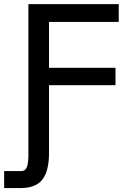

<svg xmlns="http://www.w3.org/2000/svg" viewBox="-46 -752 666 950"><path d="M94.5 -731.5H541.5V-643.5H196.5V-416.5H525.5V-330.5H196.5V0Q197.5 91 165 134.8Q132.5 178.5 56 178.5H-25.5V94.5H59Q80 94.5 87.8 72.8Q95.5 51 94.5 0Z"/></svg>

Font: JuliaMono SemiBold
Style: Regular
Weight: 600
Monospace: yes
Designer: cormullion
Foundry: corm
Version: Version 0.055; ttfautohint (v1.8.4)